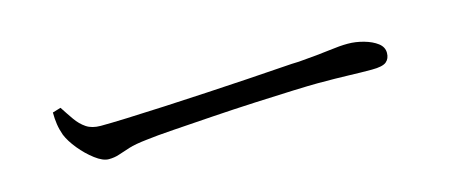

<svg xmlns="http://www.w3.org/2000/svg" viewBox="-26 -574 1052 448"><g transform="rotate(-15 500.0 -350.5)"><path d="M199 -278Q185 -278 166.5 -292Q148 -306 132.5 -325Q117 -344 110 -361Q105 -375 103 -388.5Q101 -402 101 -417L121 -423Q132 -406 142.5 -391Q153 -376 166.5 -367Q180 -358 201 -358Q223 -358 264 -359.5Q305 -361 356 -363.5Q407 -366 459.5 -369Q512 -372 559.5 -375Q607 -378 641 -380.5Q675 -383 686 -383Q736 -387 762 -390.5Q788 -394 807 -394Q826 -394 845.5 -388.5Q865 -383 877.5 -373.5Q890 -364 890 -350Q890 -336 881 -328.5Q872 -321 846 -321Q820 -321 790.5 -322Q761 -323 715 -323Q697 -323 656 -321.5Q615 -320 562.5 -317.5Q510 -315 458 -311.5Q406 -308 362.5 -305Q319 -302 296 -299Q268 -296 252 -291Q236 -286 224.5 -282Q213 -278 199 -278Z"/></g></svg>

Font: Noto Serif SC
Style: Regular
Weight: 400
Designer: Ryoko NISHIZUKA 西塚涼子 (kana & ideographs); Frank Grießhammer (Latin, Greek & Cyrillic); Wenlong ZHANG 张文龙 (bopomofo); San
Foundry: Adobe
Version: Version 2.002-H1;hotconv 1.1.0;makeotfexe 2.6.0